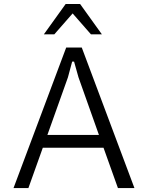

<svg xmlns="http://www.w3.org/2000/svg" viewBox="-20 -957 753 977"><path d="M664.1 0H580.1L506.8 -205.1H197.8L124.5 0H48.8L316.9 -715.3H396ZM221.2 -270.5H483.4L379.4 -563.5L356.9 -643.6H347.2L325.7 -563.5ZM203.1 -782.2 314 -936.5H387.7L498.5 -782.2H442.9L349.6 -888.7L256.3 -782.2Z"/></svg>

Font: Proza Libre
Style: Light
Weight: 300
Designer: Jasper de Waard
Foundry: Jasper de Waard
Version: Version 1.000; ttfautohint (v1.4.1.8-43bc)